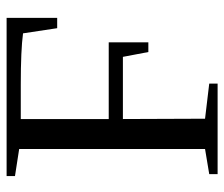

<svg xmlns="http://www.w3.org/2000/svg" viewBox="-70 -626 695 596"><g transform="rotate(-90 278.0 -327.5)"><path d="M207 -294 208 -39 317 -26V0H36V-26L114 -39V-616L30 -629V-655H521V-498H489L473 -604Q421 -611 314 -611H207V-338H445V-215H415L400 -294Z"/></g></svg>

Font: Libra Serif Modern
Style: Regular
Weight: 400
Designer: Stefan Peev, Context Ltd
Foundry: Stefan Peev, Context Ltd
Version: Version 1.000